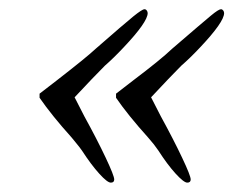

<svg xmlns="http://www.w3.org/2000/svg" viewBox="-20 -429 540 412"><path d="M64.9 -219.2V-228L101.1 -255.9Q166 -306.2 185.1 -324.2Q247.1 -378.4 266.1 -393.8Q285.2 -409.2 290 -409.2Q293 -409.2 294.9 -406.5Q296.9 -403.8 296.9 -400.9Q296.9 -381.8 245.1 -327.1Q223.6 -304.2 205.1 -288.1Q181.6 -264.6 140.1 -220.2L161.1 -179.2Q188.5 -129.4 206.8 -90.6Q225.1 -51.8 225.1 -43.9Q225.1 -37.1 217.8 -37.1Q210.4 -37.1 193.1 -56.2Q175.8 -75.2 155.8 -106Q153.3 -109.9 149.9 -114Q146.5 -118.2 141.8 -124Q137.2 -129.9 133.8 -133.8Q90.8 -181.6 64.9 -219.2ZM229 -219.2V-228L265.1 -255.9Q325.2 -301.3 349.1 -324.2Q416 -381.8 432.6 -395.5Q449.2 -409.2 454.1 -409.2Q457 -409.2 459 -406.5Q460.9 -403.8 460.9 -400.9Q460.9 -381.8 409.2 -327.1Q387.7 -304.2 369.1 -288.1Q345.7 -264.6 304.2 -220.2Q310.5 -208 325.2 -179.2Q352.5 -129.4 370.8 -90.6Q389.2 -51.8 389.2 -43.9Q389.2 -37.1 381.8 -37.1Q374.5 -37.1 356.7 -56.6Q338.9 -76.2 319.8 -106Q311 -119.1 297.9 -133.8Q254.4 -182.1 229 -219.2Z"/></svg>

Font: Accordance
Style: Italic
Weight: 400
Italic angle: -11°
Version: Version 1.2 (build January 31, 2020) Miklal Software Solutio